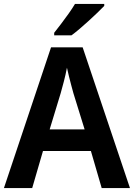

<svg xmlns="http://www.w3.org/2000/svg" viewBox="-20 -958 682 978"><path d="M498 0 443 -189H199L144 0H0L240 -717H401L642 0ZM354 -483Q350 -499 343.5 -521.5Q337 -544 331.5 -568Q326 -592 321 -613Q314 -576 305 -542Q296 -508 289 -483L233 -299H411ZM511 -928Q498 -914 477 -894Q456 -874 432 -852Q408 -830 385 -810.5Q362 -791 344 -778H256V-791Q271 -810 290.5 -835.5Q310 -861 329.5 -888.5Q349 -916 362 -938H511Z"/></svg>

Font: Noto Sans Display SemiBold
Style: Regular
Weight: 600
Designer: Monotype Design Team
Foundry: Monotype Imaging Inc.
Version: Version 2.003